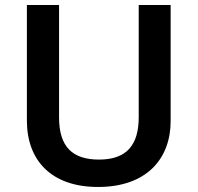

<svg xmlns="http://www.w3.org/2000/svg" viewBox="-20 -734 787 764"><path d="M659 -252V-714H532V-268C532 -158 485 -99 374 -99C268 -99 215 -150 215 -267V-714H87V-254C87 -95 185 10 370 10C565 10 659 -104 659 -252Z"/></svg>

Font: Noto Sans Bengali SemiBold
Style: Regular
Weight: 600
Designer: Jelle Bosma - Monotype Design Team
Foundry: Monotype Imaging Inc.
Version: Version 2.003